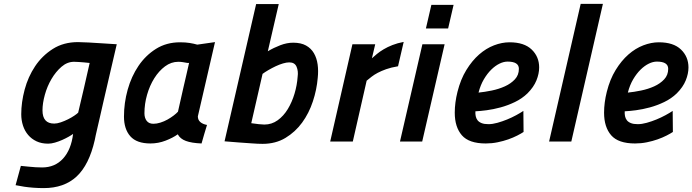

<svg xmlns="http://www.w3.org/2000/svg" viewBox="-20 -726 3552 985"><path d="M204 239Q177 239 151 237Q125 235 105 232Q81 228 60 224L87 125Q107 127 127 129Q144 131 163 132Q182 133 196 133Q262 133 303.5 87.5Q345 42 355 -39Q347 -33 332 -24.5Q317 -16 299 -8Q281 0 262 5.5Q243 11 227 11Q193 11 167.5 -1Q142 -13 124.5 -33.5Q107 -54 98 -81.5Q89 -109 89 -140Q89 -201 106.5 -266.5Q124 -332 160 -386Q196 -440 251 -475Q306 -510 380 -510Q401 -510 434.5 -508Q468 -506 500 -504Q538 -501 579 -499Q556 -399 539 -327Q522 -255 510.5 -204Q499 -153 491.5 -120.5Q484 -88 479 -66.5Q474 -45 471 -31.5Q468 -18 466 -7Q437 120 373 179.5Q309 239 204 239ZM360 -409Q325 -409 295.5 -383.5Q266 -358 244 -320.5Q222 -283 210 -239.5Q198 -196 198 -160Q198 -92 258 -92Q273 -92 292 -98.5Q311 -105 329 -114Q347 -123 361 -132.5Q375 -142 381 -148Q396 -211 411 -275.5Q426 -340 440 -403Q425 -404 410 -406Q397 -407 383.5 -408Q370 -409 360 -409Z M995 -129Q995 -111 1007.5 -100Q1020 -89 1042 -85Q1034 -61 1027.5 -37Q1021 -13 1014 10Q963 8 933.5 -3Q904 -14 892 -37Q867 -19 829.5 -4.5Q792 10 752 10Q681 10 648.5 -27Q616 -64 616 -128Q616 -198 635 -266Q654 -334 690.5 -388Q727 -442 780.5 -475.5Q834 -509 904 -509Q932 -509 953.5 -505.5Q975 -502 992 -497L1083 -510ZM767 -91Q784 -91 803 -97Q822 -103 839 -112.5Q856 -122 870.5 -133Q885 -144 893 -153L921 -277Q929 -309 935.5 -339.5Q942 -370 950 -403H942Q931 -405 919 -407Q907 -409 895 -409Q858 -409 826.5 -385.5Q795 -362 771.5 -324.5Q748 -287 734.5 -240Q721 -193 721 -145Q721 -121 732.5 -106Q744 -91 767 -91Z M1354 -463Q1384 -481 1418 -494Q1452 -507 1484 -507Q1524 -507 1550 -492.5Q1576 -478 1590.5 -453Q1605 -428 1609.5 -395.5Q1614 -363 1610 -326Q1605 -266 1585 -205.5Q1565 -145 1530 -97Q1495 -49 1444.5 -18.5Q1394 12 1327 12Q1304 12 1271 9.5Q1238 7 1207 5Q1171 2 1132 -1L1294 -705H1410ZM1464 -406Q1450 -406 1431.5 -400.5Q1413 -395 1394 -386Q1375 -377 1357 -366.5Q1339 -356 1327 -347L1269 -94Q1289 -91 1307.5 -89Q1326 -87 1336 -87Q1374 -87 1404.5 -109Q1435 -131 1456.5 -166.5Q1478 -202 1491 -245.5Q1504 -289 1507 -333Q1511 -361 1501.5 -383.5Q1492 -406 1464 -406Z M1788 -499H1905L1888 -427Q1899 -437 1913.5 -449Q1928 -461 1948 -473Q1968 -485 1993.5 -495Q2019 -505 2051 -511L2022 -386Q1986 -380 1961 -371Q1936 -362 1918 -352.5Q1900 -343 1886.5 -332.5Q1873 -322 1861 -312L1790 0H1674Z M2147 -499H2261L2146 0H2032ZM2193 -701H2307L2279 -580H2165Z M2666 -49Q2654 -41 2633.5 -30.5Q2613 -20 2587.5 -11Q2562 -2 2532.5 4Q2503 10 2472 10Q2386 10 2349.5 -32Q2313 -74 2313 -148Q2313 -199 2327 -255Q2343 -319 2372.5 -367Q2402 -415 2438 -446.5Q2474 -478 2514.5 -493.5Q2555 -509 2594 -509Q2669 -509 2707.5 -472Q2746 -435 2746 -380Q2746 -348 2732 -313.5Q2718 -279 2686 -247Q2658 -220 2621.5 -202.5Q2585 -185 2548 -175Q2511 -165 2477 -160.5Q2443 -156 2419 -155Q2418 -142 2420.5 -130Q2423 -118 2430 -109Q2437 -100 2450.5 -94.5Q2464 -89 2486 -89Q2507 -89 2532 -96Q2557 -103 2581.5 -113Q2606 -123 2628 -135Q2650 -147 2665 -157ZM2584 -410Q2564 -410 2542.5 -399.5Q2521 -389 2500.5 -369Q2480 -349 2462.5 -319.5Q2445 -290 2435 -251Q2466 -254 2502.5 -261.5Q2539 -269 2570 -283Q2601 -297 2621.5 -319Q2642 -341 2642 -373Q2642 -410 2584 -410Z M2959 -706H3073L2911 0H2797Z M3432 -49Q3420 -41 3399.5 -30.5Q3379 -20 3353.5 -11Q3328 -2 3298.5 4Q3269 10 3238 10Q3152 10 3115.5 -32Q3079 -74 3079 -148Q3079 -199 3093 -255Q3109 -319 3138.5 -367Q3168 -415 3204 -446.5Q3240 -478 3280.5 -493.5Q3321 -509 3360 -509Q3435 -509 3473.5 -472Q3512 -435 3512 -380Q3512 -348 3498 -313.5Q3484 -279 3452 -247Q3424 -220 3387.5 -202.5Q3351 -185 3314 -175Q3277 -165 3243 -160.5Q3209 -156 3185 -155Q3184 -142 3186.5 -130Q3189 -118 3196 -109Q3203 -100 3216.5 -94.5Q3230 -89 3252 -89Q3273 -89 3298 -96Q3323 -103 3347.5 -113Q3372 -123 3394 -135Q3416 -147 3431 -157ZM3350 -410Q3330 -410 3308.5 -399.5Q3287 -389 3266.5 -369Q3246 -349 3228.5 -319.5Q3211 -290 3201 -251Q3232 -254 3268.5 -261.5Q3305 -269 3336 -283Q3367 -297 3387.5 -319Q3408 -341 3408 -373Q3408 -410 3350 -410Z"/></svg>

Font: Panefresco 800wt
Style: Italic
Weight: 800
Foundry: Campivisivi & Chank Co
Version: Version 1.001